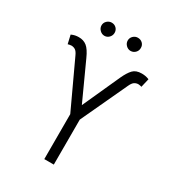

<svg xmlns="http://www.w3.org/2000/svg" viewBox="-214 -1032 1044 1152"><g transform="rotate(30 308.0 -456.0)"><path d="M275.4 0V-311.5L127 -630.4Q116.2 -654.8 104.5 -662.8Q92.8 -670.9 76.7 -671.4Q70.3 -670.9 63.7 -669.9Q57.1 -668.9 52.2 -667L38.6 -726.1Q52.7 -732.4 64.5 -734.9Q76.2 -737.3 89.4 -737.3Q122.1 -737.8 145.3 -719.5Q168.5 -701.2 190.9 -650.9L308.6 -393.1L425.3 -650.9Q445.3 -694.3 465.8 -715.8Q486.3 -737.3 525.9 -737.3Q539.6 -737.3 551.5 -735.1Q563.5 -732.9 577.1 -727.5L563 -667Q558.6 -668.9 552.2 -669.9Q545.9 -670.9 539.6 -671.4Q523.9 -670.9 512.2 -662.6Q500.5 -654.3 489.7 -630.4L341.3 -311.5V0ZM217.3 -820.8Q199.2 -820.8 185.3 -834.7Q171.4 -848.6 171.4 -866.7Q171.4 -885.7 185.3 -898.7Q199.2 -911.6 217.3 -911.6Q236.3 -911.6 249.3 -898.7Q262.2 -885.7 262.2 -866.7Q262.2 -848.6 249.3 -834.7Q236.3 -820.8 217.3 -820.8ZM398.4 -820.8Q380.4 -820.8 366.7 -834.7Q353 -848.6 353 -866.7Q353 -885.7 366.7 -898.7Q380.4 -911.6 398.4 -911.6Q418 -911.6 431.2 -898.7Q444.3 -885.7 443.8 -866.7Q444.3 -848.6 431.2 -834.7Q418 -820.8 398.4 -820.8Z"/></g></svg>

Font: Inter Tight Light
Style: Regular
Weight: 300
Designer: Rasmus Andersson
Foundry: rsms
Version: Version 3.004